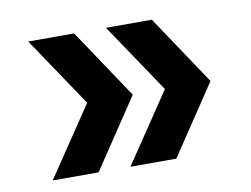

<svg xmlns="http://www.w3.org/2000/svg" viewBox="-54 -550 729 558"><g transform="rotate(-10 310.5 -271.0)"><path d="M447.2 -241 289.2 -476H424.6L561.6 -271L424.6 -66H289.2L447.2 -301ZM217.8 -241 59.8 -476H195.2L332.2 -271L195.2 -66H59.8L217.8 -301Z"/></g></svg>

Font: TikTok Sans Light
Style: Regular
Weight: 300
Version: Version 4.000